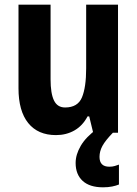

<svg xmlns="http://www.w3.org/2000/svg" viewBox="-20 -567 585 820"><path d="M484 -547V0H378L361 -70H354Q333 -30 298 -10Q263 10 219 10Q142 10 100.5 -41.5Q59 -93 59 -190V-547H196V-228Q196 -168 210.5 -138Q225 -108 258 -108Q312 -108 330 -151Q348 -194 348 -275V-547ZM405 103Q405 145 447 145Q460 145 470 142Q480 139 488 136V221Q476 226 459 229.5Q442 233 420 233Q363 233 333 205.5Q303 178 303 129Q303 93 325 55.5Q347 18 395 -17L462 0Q430 33 417.5 56Q405 79 405 103Z"/></svg>

Font: Noto Sans Lao Condensed
Style: Bold
Weight: 700
Width: 3
Designer: Monotype Design Team
Foundry: Monotype Imaging Inc.
Version: Version 2.003; ttfautohint (v1.8.4.7-5d5b)